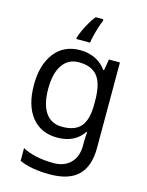

<svg xmlns="http://www.w3.org/2000/svg" viewBox="-144 -853 903 1180"><g transform="rotate(15 307.5 -263.0)"><path d="M275 -546Q328 -546 370.5 -526Q413 -506 443 -465H448L460 -536H530V9Q530 124 471.5 182Q413 240 290 240Q172 240 97 206V125Q176 167 295 167Q364 167 403.5 126.5Q443 86 443 16V-5Q443 -17 444 -39.5Q445 -62 446 -71H442Q388 10 276 10Q172 10 113.5 -63Q55 -136 55 -267Q55 -395 113.5 -470.5Q172 -546 275 -546ZM287 -472Q220 -472 183 -418.5Q146 -365 146 -266Q146 -167 182.5 -114.5Q219 -62 289 -62Q370 -62 407 -105.5Q444 -149 444 -246V-267Q444 -377 406 -424.5Q368 -472 287 -472ZM363 -754Q355 -737 346.5 -710.5Q338 -684 331 -656Q324 -628 321 -606H234V-615Q239 -633 251 -660Q263 -687 279.5 -715.5Q296 -744 314 -766H363Z"/></g></svg>

Font: Noto Sans Test
Style: Regular
Weight: 400
Version: Version 1.002; ttfautohint (v1.8.4.7-5d5b)